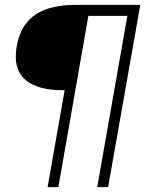

<svg xmlns="http://www.w3.org/2000/svg" viewBox="-20 -695 600 793"><path d="M176.5 78H221L345 -629.5H506L381.5 78H426.5L559.5 -675H295.5Q223 -675 172.2 -657.2Q121.5 -639.5 90.8 -602Q60 -564.5 49 -504Q40.5 -454.5 50.8 -419.8Q61 -385 86.8 -363.8Q112.5 -342.5 150.8 -332.5Q189 -322.5 236.5 -322.5H247Z"/></svg>

Font: Anybody SemiExpanded Light
Style: Italic
Weight: 300
Width: 6
Italic angle: -10°
Version: Version 1.113;gftools[0.9.25]